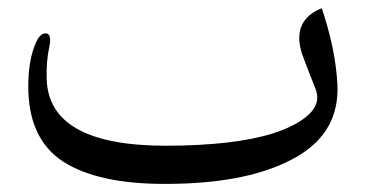

<svg xmlns="http://www.w3.org/2000/svg" viewBox="-20 -433 901 474"><path d="M385.3 21Q223.1 21 137.2 -33.2Q48.8 -89.8 49.8 -222.7Q50.3 -286.6 68.8 -328.1Q79.6 -352.1 94.2 -350.6Q108.9 -348.6 101.1 -314Q94.2 -282.2 95.2 -239.3Q99.1 -72.8 391.1 -73.2Q559.1 -73.7 654.8 -104Q704.6 -120.1 733.9 -143.1Q774.4 -174.3 758.8 -213.9Q731 -284.2 726.1 -298.8Q700.2 -377.4 766.1 -409.2L774.4 -412.6Q808.6 -311 813 -224.1Q818.4 -108.9 715.8 -47.9Q599.1 21.5 385.3 21Z"/></svg>

Font: Gandom FD
Style: FD
Weight: 400
Foundry: DejaVu fonts team - Redesigned by Saber Rastikerdar - Based on Samim Font
Version: Version 0.6